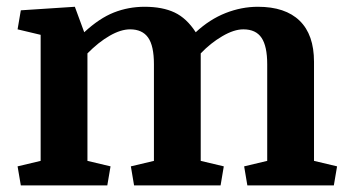

<svg xmlns="http://www.w3.org/2000/svg" viewBox="-20 -561 1062 581"><path d="M33.2 -57.6 103 -74.2V-455.6L33.2 -472.2L43 -529.8L206.5 -540.5L234.9 -463.4Q280.8 -505.9 324.7 -523.2Q368.7 -540.5 417.5 -540.5Q471.7 -540.5 508.3 -523.2Q544.9 -505.9 572.3 -463.4Q614.3 -502.4 662.6 -521.5Q710.9 -540.5 760.3 -540.5Q843.3 -540.5 886.7 -498.3Q930.2 -456.1 930.2 -374V-74.2L1000 -57.6L990.2 0H728.5L718.8 -57.6L788.6 -74.2V-366.7Q788.6 -420.9 771.5 -446.5Q754.4 -472.2 716.3 -472.2Q688 -472.2 652.6 -451.4Q617.2 -430.7 587.4 -399.4V-74.2L657.2 -57.6L647.5 0H385.7L376 -57.6L445.8 -74.2V-366.7Q445.8 -422.4 428.2 -447.3Q410.6 -472.2 373.5 -472.2Q345.7 -472.2 312 -452.9Q278.3 -433.6 244.6 -399.4V-74.2L314.5 -57.6L304.7 0H43Z"/></svg>

Font: Noticia Text
Style: Bold
Weight: 700
Designer: JM Sole
Foundry: JM Sole
Version: Version 1.003